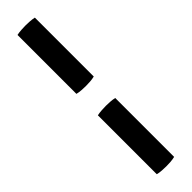

<svg xmlns="http://www.w3.org/2000/svg" viewBox="-318 -762 892 892"><g transform="rotate(-45 127.5 -316.0)"><path d="M70.5 -774Q83.5 -777 100.5 -778Q117.5 -779 128 -779Q140.5 -779 155.5 -778Q170.5 -777 184.5 -774V-387Q170.5 -383.5 155.5 -382.5Q140.5 -381.5 128 -381.5Q117.5 -381.5 100.5 -382.5Q83.5 -383.5 70.5 -387ZM70.5 -246Q83.5 -249 100.5 -250Q117.5 -251 128 -251Q140.5 -251 155.5 -250Q170.5 -249 184.5 -246V141Q170.5 144.5 155.5 145.5Q140.5 146.5 128 146.5Q117.5 146.5 100.5 145.5Q83.5 144.5 70.5 141Z"/></g></svg>

Font: Signika Negative SemiBold
Style: Regular
Weight: 600
Designer: Anna Giedryś
Foundry: Anna Giedryś
Version: Version 2.000; ttfautohint (v1.8.3) -l 8 -r 50 -G 200 -x 9 -